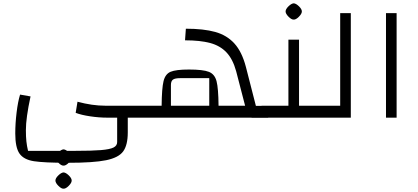

<svg xmlns="http://www.w3.org/2000/svg" viewBox="-20 -709 2516 1157"><path d="M876 -72V0H750V89Q750 165 722.5 203Q695 241 619.5 256.5Q544 272 390 272Q246 272 184.5 262.5Q123 253 97.5 216.5Q72 180 72 95Q72 35 80 -31Q88 -97 101 -139L164 -128Q136 2 136 75Q136 115 139 143Q142 171 149 200H432Q535 200 588.5 195.5Q642 191 664 180Q686 169 686 147V0H626Q577 0 523.5 -8Q470 -16 436 -29L447 -96Q536 -72 614 -72ZM314 379Q314 365 331.5 348Q349 331 363 330Q377 331 394.5 348Q412 365 412 379Q412 393 394 411Q376 429 363 428Q350 429 332 411Q314 393 314 379ZM314 240Q314 226 331.5 209Q349 192 363 191Q377 192 394.5 209Q412 226 412 240Q412 254 394 272Q376 290 363 289Q350 290 332 272Q314 254 314 240Z M1596 -71V1H1496V0H836V-72H954Q955 -177 965.5 -220Q976 -263 1008 -276.5Q1040 -290 1119 -290Q1204 -290 1239 -276Q1274 -262 1285 -219.5Q1296 -177 1297 -72H1457L1403 -280Q1383 -353 1344.5 -393.5Q1306 -434 1246 -450Q1186 -466 1095 -466L1100 -536Q1207 -536 1277 -516.5Q1347 -497 1392.5 -447Q1438 -397 1462 -305L1522 -71ZM1010 -72H1241V-238H1065Q1034 -238 1022 -229Q1010 -220 1010 -197Z M1908 -72V0H1556V-72H1718V-470H1782V-72ZM1701 -640Q1701 -654 1718.5 -671Q1736 -688 1750 -689Q1764 -688 1781.5 -671Q1799 -654 1799 -640Q1799 -626 1781 -608Q1763 -590 1750 -591Q1737 -590 1719 -608Q1701 -626 1701 -640Z M1868 0V-72H2030V-630H2094V0Z M2306 -630H2370V0H2306Z"/></svg>

Font: Changa Light
Style: Regular
Weight: 300
Designer: Eduardo Rodriguez Tunni
Foundry: Eduardo Rodriguez Tunni
Version: Version 2.002; ttfautohint (v1.5) -l 8 -r 50 -G 110 -x 14 -H